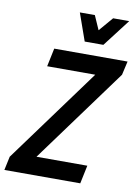

<svg xmlns="http://www.w3.org/2000/svg" viewBox="-109 -970 747 1034"><g transform="rotate(10 265.0 -453.0)"><path d="M-11 0 5 -75 382 -590H119L140 -690H541L524 -615L147 -100H425L404 0ZM242 -906H324L358 -829L424 -906H512L397 -756H295Z"/></g></svg>

Font: Radio Canada Condensed Medium
Style: Italic
Weight: 500
Width: 3
Italic angle: -12°
Designer: Charles Daoud, Etienne Aubert Bonn, Alexandre Saumier Demers, Jacques Le Bailly
Foundry: Radio-Canada
Version: Version 2.104; ttfautohint (v1.8.4.7-5d5b);gftools[0.9.28.de